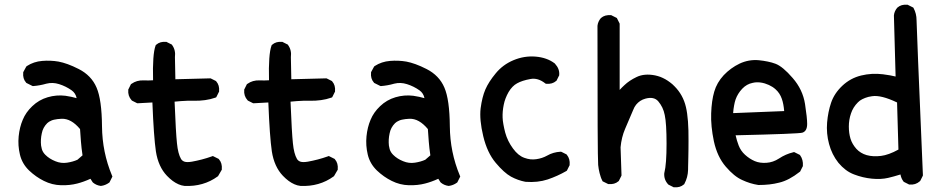

<svg xmlns="http://www.w3.org/2000/svg" viewBox="-20 -790 4040 828"><path d="M414.1 11.7Q395.5 9.3 381.3 -2.4L380.4 -3.4L379.4 -4.4L370.1 -19Q340.3 -5.4 313 1.5Q281.2 9.8 243.2 8.8Q204.6 7.8 169.4 -9.8Q134.8 -26.9 105.5 -54.7Q75.2 -84 65.9 -123.5Q56.6 -162.6 60.5 -202.1Q64.5 -241.7 78.1 -273.4Q91.3 -305.7 119.1 -332Q147.5 -359.4 185.5 -370.6Q223.6 -381.8 262.2 -377Q289.1 -373 310.5 -366.7Q306.2 -388.2 289.1 -400.4Q264.2 -418 234.9 -427.2Q207 -436 180.2 -429.2Q165 -424.8 151.1 -422.4Q137.2 -419.9 124 -418.9H121.1L118.7 -419.9L95.2 -431.6L93.3 -432.6L92.3 -434.1Q77.6 -450.7 80.1 -476.6V-478.5L81.1 -480.5L92.8 -502L94.2 -503.9L96.2 -505.4Q125.5 -524.4 162.1 -527.3Q197.8 -530.3 232.4 -524.4Q250.5 -521 272.2 -513.2Q293.9 -505.4 319.8 -492.2Q346.7 -478.5 366 -458.5Q385.3 -438.5 396.5 -412.1Q418.9 -360.4 419.9 -245.1Q420.9 -133.8 462.9 -33.2L464.8 -28.8L462.9 -24.9L453.1 -5.4L452.1 -3.4L450.2 -2Q434.6 9.3 416 11.7H415ZM314 -101.1 335.9 -120.1Q333.5 -136.7 331.8 -151.1Q330.1 -165.5 329.1 -179.2Q327.1 -205.6 325.2 -233.4Q287.1 -279.3 245.6 -277.8Q236.3 -277.3 228.3 -276.4Q220.2 -275.4 213.6 -273.9Q207 -272.5 201.4 -270Q195.8 -267.6 191.4 -264.9Q187 -262.2 183.6 -258.8Q165 -240.2 160.2 -214.8Q154.3 -188 157.2 -162.1Q158.2 -154.3 160.4 -147Q162.6 -139.6 166.5 -133.5Q170.4 -127.4 175.8 -122.1Q192.9 -105 218.8 -94.7Q243.2 -84.5 269 -88.4Q294.9 -92.3 314 -101.1Z M775.4 11.7Q762.2 10.3 749.5 4.6Q736.8 -1 724.6 -10Q712.4 -19 700.2 -31.7Q662.6 -70.8 652.3 -137.2Q643.1 -199.2 637.2 -348.1L574.7 -344.7H572.3L569.8 -345.7L550.3 -355.5L548.8 -356.4L547.4 -357.9Q530.8 -376.5 533.2 -402.3V-404.3L534.2 -405.8L543.9 -425.3L544.9 -427.2L547.4 -428.7Q569.3 -444.3 599.1 -443.4Q620.1 -442.4 640.1 -443.8Q637.2 -556.6 650.9 -593.3L651.9 -595.7L653.8 -597.2Q670.4 -611.8 696.3 -609.4H698.2L699.7 -608.4L719.2 -598.6L721.2 -597.7L722.7 -595.2Q738.3 -573.2 734.4 -543.5L736.3 -448.2L885.7 -452.1H887.7L890.1 -451.2L909.7 -441.4L911.6 -440.4L912.6 -439Q927.2 -422.4 924.8 -396.5V-394.5L923.8 -393.1L914.1 -373.5L912.1 -370.1L908.2 -368.7Q887.2 -361.3 864 -358.2Q840.8 -355 816.4 -355.5Q802.2 -356 788.1 -355.5Q773.9 -355 760 -354Q746.1 -353 732.9 -351.6Q738.3 -216.8 743.2 -171.9Q747.6 -127 760.7 -104.5Q766.1 -95.7 776.6 -92.5Q787.1 -89.4 807.6 -92.8Q829.1 -96.7 850.6 -102.3Q872.1 -107.9 894 -115.7L897.9 -117.2L901.9 -115.2L921.4 -105.5L923.3 -104.5L924.3 -103Q939 -86.4 936.5 -59.6V-57.6L935.1 -55.7L921.4 -32.2L920.4 -30.3L918.9 -29.3Q888.2 -6.8 852.1 3.4Q816.4 13.7 775.9 11.7Z M1275.4 11.7Q1262.2 10.3 1249.5 4.6Q1236.8 -1 1224.6 -10Q1212.4 -19 1200.2 -31.7Q1162.6 -70.8 1152.3 -137.2Q1143.1 -199.2 1137.2 -348.1L1074.7 -344.7H1072.3L1069.8 -345.7L1050.3 -355.5L1048.8 -356.4L1047.4 -357.9Q1030.8 -376.5 1033.2 -402.3V-404.3L1034.2 -405.8L1043.9 -425.3L1044.9 -427.2L1047.4 -428.7Q1069.3 -444.3 1099.1 -443.4Q1120.1 -442.4 1140.1 -443.8Q1137.2 -556.6 1150.9 -593.3L1151.9 -595.7L1153.8 -597.2Q1170.4 -611.8 1196.3 -609.4H1198.2L1199.7 -608.4L1219.2 -598.6L1221.2 -597.7L1222.7 -595.2Q1238.3 -573.2 1234.4 -543.5L1236.3 -448.2L1385.7 -452.1H1387.7L1390.1 -451.2L1409.7 -441.4L1411.6 -440.4L1412.6 -439Q1427.2 -422.4 1424.8 -396.5V-394.5L1423.8 -393.1L1414.1 -373.5L1412.1 -370.1L1408.2 -368.7Q1387.2 -361.3 1364 -358.2Q1340.8 -355 1316.4 -355.5Q1302.2 -356 1288.1 -355.5Q1273.9 -355 1260 -354Q1246.1 -353 1232.9 -351.6Q1238.3 -216.8 1243.2 -171.9Q1247.6 -127 1260.7 -104.5Q1266.1 -95.7 1276.6 -92.5Q1287.1 -89.4 1307.6 -92.8Q1329.1 -96.7 1350.6 -102.3Q1372.1 -107.9 1394 -115.7L1397.9 -117.2L1401.9 -115.2L1421.4 -105.5L1423.3 -104.5L1424.3 -103Q1439 -86.4 1436.5 -59.6V-57.6L1435.1 -55.7L1421.4 -32.2L1420.4 -30.3L1418.9 -29.3Q1388.2 -6.8 1352.1 3.4Q1316.4 13.7 1275.9 11.7Z M1914.1 11.7Q1895.5 9.3 1881.3 -2.4L1880.4 -3.4L1879.4 -4.4L1870.1 -19Q1840.3 -5.4 1813 1.5Q1781.2 9.8 1743.2 8.8Q1704.6 7.8 1669.4 -9.8Q1634.8 -26.9 1605.5 -54.7Q1575.2 -84 1565.9 -123.5Q1556.6 -162.6 1560.5 -202.1Q1564.5 -241.7 1578.1 -273.4Q1591.3 -305.7 1619.1 -332Q1647.5 -359.4 1685.5 -370.6Q1723.6 -381.8 1762.2 -377Q1789.1 -373 1810.5 -366.7Q1806.2 -388.2 1789.1 -400.4Q1764.2 -418 1734.9 -427.2Q1707 -436 1680.2 -429.2Q1665 -424.8 1651.1 -422.4Q1637.2 -419.9 1624 -418.9H1621.1L1618.7 -419.9L1595.2 -431.6L1593.3 -432.6L1592.3 -434.1Q1577.6 -450.7 1580.1 -476.6V-478.5L1581.1 -480.5L1592.8 -502L1594.2 -503.9L1596.2 -505.4Q1625.5 -524.4 1662.1 -527.3Q1697.8 -530.3 1732.4 -524.4Q1750.5 -521 1772.2 -513.2Q1793.9 -505.4 1819.8 -492.2Q1846.7 -478.5 1866 -458.5Q1885.3 -438.5 1896.5 -412.1Q1918.9 -360.4 1919.9 -245.1Q1920.9 -133.8 1962.9 -33.2L1964.8 -28.8L1962.9 -24.9L1953.1 -5.4L1952.1 -3.4L1950.2 -2Q1934.6 9.3 1916 11.7H1915ZM1814 -101.1 1835.9 -120.1Q1833.5 -136.7 1831.8 -151.1Q1830.1 -165.5 1829.1 -179.2Q1827.1 -205.6 1825.2 -233.4Q1787.1 -279.3 1745.6 -277.8Q1736.3 -277.3 1728.3 -276.4Q1720.2 -275.4 1713.6 -273.9Q1707 -272.5 1701.4 -270Q1695.8 -267.6 1691.4 -264.9Q1687 -262.2 1683.6 -258.8Q1665 -240.2 1660.2 -214.8Q1654.3 -188 1657.2 -162.1Q1658.2 -154.3 1660.4 -147Q1662.6 -139.6 1666.5 -133.5Q1670.4 -127.4 1675.8 -122.1Q1692.9 -105 1718.8 -94.7Q1743.2 -84.5 1769 -88.4Q1794.9 -92.3 1814 -101.1Z M2246.1 -5.9Q2213.4 -12.2 2183.6 -28.3Q2153.8 -44.9 2117.7 -87.9Q2081.1 -131.3 2064 -202.6Q2046.9 -273.9 2052.7 -322.8Q2059.1 -371.6 2073.2 -404.3Q2087.4 -437 2117.7 -473.6Q2148.4 -511.2 2194.6 -530.5Q2240.7 -549.8 2289.6 -545.9Q2314 -543.9 2334.7 -536.6Q2355.5 -529.3 2372.1 -516.6L2373 -516.1L2373.5 -515.1Q2394 -492.7 2391.6 -466.8V-464.8L2390.6 -463.4L2380.9 -443.8L2379.9 -441.9L2378.4 -440.9Q2361.8 -426.3 2335.9 -428.7L2333 -429.2L2331.1 -430.7Q2299.3 -455.6 2267.1 -449.2Q2231.9 -442.9 2210 -430.7Q2189 -419.4 2173.3 -393.1Q2157.7 -365.7 2152.3 -337.9Q2149.4 -323.7 2148.2 -310.1Q2147 -296.4 2147.5 -283.2Q2147.9 -270 2150.9 -253.7Q2153.8 -237.3 2158.7 -218.3Q2168.9 -181.2 2192.4 -149.4Q2214.8 -118.7 2241.2 -109.4Q2254.4 -104.5 2267.3 -103Q2280.3 -101.6 2292.5 -103.5Q2317.9 -106.9 2339.8 -119.1Q2365.2 -133.8 2397 -135.7H2399.4L2401.9 -134.8L2421.4 -125L2423.3 -124L2424.8 -122.1Q2439 -104.5 2436.5 -79.1V-77.1L2435.5 -75.7L2425.8 -56.2L2424.3 -53.7L2421.9 -52.2Q2383.8 -30.3 2341.8 -16.1Q2298.8 -2 2247.1 -5.9H2246.6Z M2883.3 16.6 2863.8 6.8 2862.3 5.9 2860.8 4.4Q2842.3 -16.1 2844.7 -43.9V-44.4L2845.2 -45.4Q2854.5 -83 2854.5 -170.4Q2854.5 -257.8 2846.7 -293.9Q2843.3 -311.5 2836.2 -326.2Q2829.1 -340.8 2818.8 -353Q2800.3 -374.5 2763.7 -364.7Q2751 -361.3 2741 -354.7Q2731 -348.1 2723.1 -338.4Q2715.3 -328.6 2710.4 -315.4Q2692.4 -272.5 2675.8 -234.4Q2660.2 -198.2 2656.2 -154.8L2660.2 -35.6V-33.2L2659.2 -30.8L2649.4 -11.2L2648.4 -9.3L2647 -8.3Q2638.7 -1 2627.9 2Q2617.2 4.9 2604.5 3.9H2602.5L2601.1 2.9L2581.5 -6.8L2578.6 -8.3L2577.1 -11.7Q2573.2 -19 2570.6 -27.1Q2567.9 -35.2 2565.7 -43.7Q2563.5 -52.2 2562 -61Q2560.5 -69.8 2559.6 -78.6Q2556.6 -113.8 2556.6 -677.7V-678.2V-678.7Q2557.1 -683.6 2558.3 -688Q2559.6 -692.4 2561.3 -696.3Q2563 -700.2 2565.4 -704.1Q2567.9 -708 2570.8 -711.4L2571.3 -711.9L2571.8 -712.4Q2580.1 -719.7 2590.8 -722.7Q2601.6 -725.6 2614.3 -724.6H2616.2L2617.7 -723.6L2637.2 -713.9L2640.1 -712.4L2641.6 -709.5L2651.4 -689.9L2652.3 -688V-685.5V-402.3Q2657.7 -408.2 2662.6 -413.1Q2667.5 -418 2672.9 -422.9Q2693.8 -442.9 2725.6 -458Q2759.3 -474.1 2805.7 -464.8Q2811.5 -463.4 2817.1 -461.9Q2822.8 -460.4 2828.1 -458.3Q2833.5 -456.1 2838.9 -453.6Q2844.2 -451.2 2849.4 -448.2Q2854.5 -445.3 2859.6 -441.9Q2864.7 -438.5 2869.6 -434.8Q2874.5 -431.2 2879.4 -427Q2884.3 -422.9 2888.7 -418Q2925.8 -380.9 2938 -328.6Q2950.2 -277.3 2949.2 -182.1Q2949.2 -163.1 2949 -146.7Q2948.7 -130.4 2948.5 -116.7Q2948.2 -103 2948 -91.8Q2947.8 -80.6 2947.5 -72Q2947.3 -63.5 2947.3 -57.1Q2946.3 -24.9 2931.6 2.4L2930.7 4.4L2929.2 5.4Q2912.6 20 2886.7 17.6H2884.8Z M3250.5 7.8Q3231.9 4.9 3214.6 -0.5Q3197.3 -5.9 3180.7 -13.7Q3163.1 -21.5 3145.5 -35.9Q3127.9 -50.3 3109.9 -71.3Q3073.2 -113.8 3058.6 -180.7Q3044.9 -246.1 3046.9 -301Q3048.8 -356 3060.1 -394.5Q3071.3 -433.6 3101.1 -465.8Q3130.9 -497.1 3169.4 -515.6Q3209 -534.2 3252.4 -530.3Q3262.7 -529.3 3272.5 -527.8Q3282.2 -526.4 3291.3 -524.4Q3300.3 -522.5 3308.3 -520.3Q3316.4 -518.1 3324.2 -515.1Q3355.5 -503.4 3398.4 -453.6Q3441.9 -403.8 3451.7 -341.3Q3460.9 -281.2 3460.9 -255.9Q3460.9 -224.1 3439.9 -217.8Q3424.8 -212.9 3152.3 -206.5Q3157.7 -182.6 3165.5 -162.6Q3174.3 -139.6 3192.9 -122.6Q3202.6 -113.8 3213.1 -106.9Q3223.6 -100.1 3234.9 -95.2Q3256.8 -85.9 3285.6 -87.9Q3299.8 -88.9 3313.2 -93.5Q3326.7 -98.1 3339.4 -106.4Q3368.2 -125.5 3400.9 -133.3L3404.3 -134.3L3407.7 -132.8L3427.2 -123L3429.2 -122.1L3430.7 -120.1Q3437.5 -110.8 3440.4 -99.4Q3443.4 -87.9 3442.4 -75.2V-73.2L3441.4 -71.8L3431.6 -52.2L3430.7 -50.3L3428.7 -48.8Q3405.8 -30.8 3383.5 -19Q3361.3 -7.3 3340.3 -2.4Q3319.8 2.9 3297.6 5.4Q3275.4 7.8 3252 7.8H3251ZM3361.8 -311Q3360.4 -327.1 3357.9 -340.1Q3355.5 -353 3351.6 -363.8Q3343.3 -388.2 3324.7 -404.8Q3318.4 -410.6 3311 -415.3Q3303.7 -419.9 3295.7 -423.6Q3287.6 -427.2 3278.3 -430.2Q3272.9 -431.6 3267.6 -432.9Q3262.2 -434.1 3256.8 -434.6Q3251.5 -435.1 3246.3 -435.1Q3241.2 -435.1 3236.1 -434.6Q3231 -434.1 3225.6 -432.6Q3200.2 -427.7 3180.7 -407.2Q3161.1 -386.2 3152.3 -361.3Q3150.4 -355.5 3148.7 -349.1Q3147 -342.8 3145.8 -335.2Q3144.5 -327.6 3143.3 -319.6Q3142.1 -311.5 3141.6 -302.2Z M3898.9 4.9 3879.4 -4.9 3877.4 -5.9 3876 -7.8Q3871.1 -14.2 3867.9 -21.7Q3864.7 -29.3 3863.3 -37.6Q3848.1 -32.7 3835.2 -29.3Q3822.3 -25.9 3810.1 -22.9Q3778.8 -15.6 3739.7 -19.5Q3700.7 -23.4 3663.6 -37.6Q3644 -44.9 3627.2 -57.6Q3610.4 -70.3 3595.7 -87.9Q3567.4 -123.5 3555.2 -169.4Q3543 -214.8 3546.9 -261.7Q3550.8 -307.6 3564 -346.7Q3577.6 -387.2 3612.5 -420.2Q3647.5 -453.1 3693.8 -464.4Q3739.7 -475.6 3787.6 -469.7Q3821.8 -465.3 3842.3 -460L3835 -722.2V-723.1V-723.6Q3835.9 -732.9 3839.6 -741.2Q3843.3 -749.5 3849.1 -756.3L3849.6 -756.8L3850.1 -757.3Q3866.7 -772 3892.6 -769.5H3894.5L3896 -768.6L3915.5 -758.8L3918.5 -757.3L3919.9 -754.9Q3932.6 -731 3932.6 -703.1Q3932.6 -677.7 3960 -35.6V-33.2L3959 -30.8L3949.2 -11.2L3948.2 -9.8L3946.8 -8.3Q3928.2 8.3 3902.3 5.9H3900.4ZM3854.5 -145 3848.6 -348.1Q3779.3 -381.3 3740.2 -375Q3731.9 -374 3724.6 -372.1Q3717.3 -370.1 3710.9 -367.7Q3704.6 -365.2 3698.7 -362.3Q3692.9 -359.4 3688.2 -356Q3683.6 -352.5 3679.7 -348.6Q3658.7 -327.6 3649.9 -300.8Q3645 -286.6 3642.8 -272.5Q3640.6 -258.3 3640.6 -244.1Q3640.6 -215.3 3647.9 -191.4Q3655.3 -168 3673.3 -147.9Q3690.9 -128.9 3717.3 -121.1Q3745.1 -113.3 3779.8 -117.7Q3795.4 -119.6 3814.5 -126.5Q3833.5 -133.3 3854.5 -145Z"/></svg>

Font: NaikaiFont
Style: Bold
Weight: 700
Version: Version 1.89